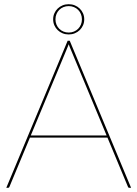

<svg xmlns="http://www.w3.org/2000/svg" viewBox="-20 -894 654 914"><path d="M233 -802Q233 -817.5 238.8 -830.5Q244.5 -843.5 254.5 -853.2Q264.5 -863 278 -868.5Q291.5 -874 307 -874Q322.5 -874 336 -868.5Q349.5 -863 359.5 -853.2Q369.5 -843.5 375.2 -830.5Q381 -817.5 381 -802Q381 -786.5 375.2 -773.5Q369.5 -760.5 359.5 -750.8Q349.5 -741 336 -735.5Q322.5 -730 307 -730Q291.5 -730 278 -735.5Q264.5 -741 254.5 -750.8Q244.5 -760.5 238.8 -773.5Q233 -786.5 233 -802ZM244 -802Q244 -788.5 248.8 -777Q253.5 -765.5 262 -757Q270.5 -748.5 282 -743.8Q293.5 -739 307 -739Q320.5 -739 332 -743.8Q343.5 -748.5 352 -757Q360.5 -765.5 365.2 -777Q370 -788.5 370 -802Q370 -815.5 365.2 -827Q360.5 -838.5 352 -847Q343.5 -855.5 332 -860.2Q320.5 -865 307 -865Q293.5 -865 282 -860.2Q270.5 -855.5 262 -847Q253.5 -838.5 248.8 -827Q244 -815.5 244 -802ZM604 0H595Q590.5 0 589 -5L491.5 -239H122.5L25 -5Q23.5 0 18 0H10L302 -700H312ZM126.5 -249H487.5L315 -663Q312.5 -668.5 310.8 -673.2Q309 -678 307 -683.5Q305 -678 303.2 -673.2Q301.5 -668.5 299 -663Z"/></svg>

Font: Lato Hairline
Style: Regular
Weight: 250
Designer: Lukasz Dziedzic
Foundry: Lukasz Dziedzic
Version: Version 1.104; Western+Polish opensource